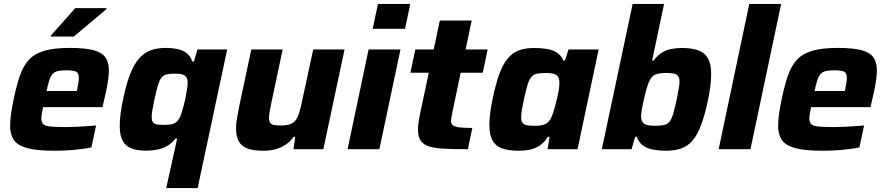

<svg xmlns="http://www.w3.org/2000/svg" viewBox="-20 -763 4536 982"><path d="M259.7 8Q172.2 8 122.2 -4.7Q72.2 -17.4 52 -45.7Q31.7 -73.9 31.7 -117.9Q31.7 -145.3 36.3 -179.4Q41 -213.4 49.5 -254Q64.1 -323.3 80.8 -373.3Q97.5 -423.3 126.1 -455.4Q154.8 -487.4 204.9 -502.7Q255.1 -518 336.5 -518Q415.2 -518 458.8 -506.1Q502.3 -494.2 519.6 -469Q536.9 -443.9 536.9 -403.5Q536.9 -384.5 533.8 -359.7Q530.6 -335 525.2 -308.4Q519.8 -281.8 513.2 -254L504.2 -215H200.2Q197.5 -199.5 194.5 -183.8Q191.5 -168.1 191.5 -158.2Q191.5 -138.2 200.8 -128.6Q210.1 -119 236.7 -116Q263.4 -113.1 314.4 -113.1Q334.2 -113.1 360.8 -114.1Q387.5 -115.1 416.4 -117.2Q445.3 -119.3 471.5 -121.3L447.6 -9.2Q425.9 -4.3 394.3 -0.4Q362.8 3.6 327.6 5.8Q292.5 8 259.7 8ZM218.2 -297.7H373.2L375.7 -310.3Q379.2 -328.5 381.2 -341.2Q383.2 -354 383.2 -363.7Q383.2 -381.1 376.9 -389.5Q370.6 -398 356.6 -400.7Q342.7 -403.4 320.1 -403.4Q292.7 -403.4 276.1 -399.7Q259.5 -396 249.4 -385.1Q239.4 -374.2 232.3 -353.2Q225.3 -332.3 218.2 -297.7ZM239.5 -576.3 240.5 -581.3 364.9 -721.5H525.5L524.5 -716.5L357.9 -576.3Z M830.1 199 886 -54.4H877.7Q857.6 -28.8 833 -15.5Q808.5 -2.1 782.4 2.7Q756.3 7.6 728.8 7.6Q682.8 7.6 652.3 -4Q621.8 -15.6 607.1 -43.3Q592.4 -71.1 592.4 -118.1Q592.4 -145.1 596.4 -179.3Q600.5 -213.4 609.5 -255.3Q625.5 -332.2 645.3 -383.2Q665.2 -434.2 691 -463.7Q716.7 -493.3 750.7 -505.7Q784.6 -518 828.3 -518Q858.4 -518 885.6 -512.7Q912.7 -507.4 933.5 -492.3Q954.4 -477.2 963.4 -448.5H972.1L989.7 -510H1141.9L990.9 199ZM821.4 -124.2Q841.9 -124.2 856.1 -127.1Q870.4 -130.1 880.7 -137.7Q891 -145.4 897.9 -158.8Q902.8 -167.6 908.5 -185.3Q914.2 -203.1 920 -225.4Q925.9 -247.6 930.2 -269.7Q934.4 -291.7 937.2 -309.8Q940 -327.8 940 -337.8Q940 -366.9 924.6 -376.7Q909.3 -386.4 877.1 -386.4Q849.8 -386.4 833.2 -382.7Q816.5 -379 806.2 -366.3Q795.9 -353.6 787.8 -327.1Q779.7 -300.6 770 -255Q763.4 -223.2 759.6 -201Q755.8 -178.8 755.8 -164.4Q755.8 -146.5 762.2 -137.7Q768.5 -129 783.3 -126.6Q798.1 -124.2 821.4 -124.2Z M1327.4 8Q1272.6 8 1242.2 -4.8Q1211.8 -17.7 1199.4 -43.7Q1187 -69.7 1187 -108.5Q1187 -128.4 1191.9 -157.5Q1196.8 -186.7 1203.2 -218.2L1265.3 -510H1425.7L1368.8 -241.5Q1363.8 -216.4 1359.8 -194.8Q1355.8 -173.3 1355.8 -161.5Q1355.8 -144 1361.7 -135.2Q1367.6 -126.5 1381.1 -123.8Q1394.5 -121.2 1416.1 -121.2Q1445.4 -121.2 1463.5 -127.7Q1481.6 -134.3 1492.5 -148.8Q1503.4 -163.3 1510.6 -187.4Q1517.9 -211.4 1525 -246.1L1581.9 -510H1742.2L1633.7 0H1481L1490.2 -63.2H1481.9Q1463.7 -37.9 1439.7 -22.2Q1415.8 -6.5 1387.9 0.7Q1359.9 8 1327.4 8Z M1886.2 -615.8 1913.1 -743H2078.5L2051.6 -615.8ZM1757.7 0 1865.2 -510H2028.3L1920.3 0Z M2373 0Q2302.8 0 2254 -2.3Q2205.2 -4.6 2175.1 -14.1Q2145 -23.6 2131.3 -43.8Q2117.7 -64 2117.7 -99.3Q2117.7 -112 2119.4 -126.6Q2121.1 -141.2 2124.2 -158.3Q2127.4 -175.3 2131.3 -195.2L2173.2 -391.1H2079L2104.2 -510H2198.4L2229.4 -658H2392.5L2361.5 -510H2474.2L2449 -391.1H2336.2L2294.5 -193.3Q2293.5 -187.9 2291.6 -177.8Q2289.8 -167.8 2288.1 -158.2Q2286.5 -148.5 2286.5 -144.4Q2286.5 -130.5 2296.4 -122.4Q2306.3 -114.3 2329.9 -111.5Q2353.4 -108.7 2395.8 -108.7Z M2633.7 8Q2581.9 8 2548.5 -3.6Q2515.2 -15.3 2499 -44.3Q2482.9 -73.4 2482.9 -124.9Q2482.9 -150.2 2487 -183.5Q2491 -216.8 2499.5 -257.5Q2515.5 -334.4 2534 -384.8Q2552.5 -435.1 2577.1 -464.3Q2601.7 -493.6 2634.5 -505.6Q2667.4 -517.6 2711.6 -517.6Q2747 -517.6 2776.5 -512.7Q2806 -507.9 2827.9 -494.2Q2849.9 -480.5 2861.2 -453.3H2869.5L2887.7 -510H3041.9L2933.9 0H2780.7L2790.9 -63.2H2782.1Q2763 -32.8 2738.6 -17.4Q2714.2 -2 2687.4 3Q2660.7 8 2633.7 8ZM2716.2 -119.6Q2739.8 -119.6 2755.5 -123.7Q2771.1 -127.7 2781.6 -136.6Q2792 -145.5 2798.8 -160.5Q2804.1 -170.8 2809.8 -188.2Q2815.5 -205.7 2820.9 -226.5Q2826.3 -247.2 2831.2 -268.4Q2836 -289.5 2838.6 -308.2Q2841.2 -326.8 2841.2 -338.9Q2841.2 -368.1 2826.2 -378.9Q2811.2 -389.8 2771.9 -389.8Q2743.9 -389.8 2726.4 -386.1Q2708.9 -382.4 2697.5 -369.2Q2686.2 -355.9 2678.1 -328.8Q2669.9 -301.8 2659.7 -255Q2652.7 -222.7 2649.1 -200.6Q2645.5 -178.4 2645.5 -163.4Q2645.5 -144.2 2652.4 -134.9Q2659.3 -125.6 2675.3 -122.6Q2691.2 -119.6 2716.2 -119.6Z M3386.5 8Q3353.4 8 3322.6 2.7Q3291.9 -2.6 3269.5 -18Q3247.2 -33.4 3237.2 -63.2H3228.5L3210.3 0H3058.1L3215.7 -743H3376.5L3315.3 -453.3H3323.1Q3343.1 -480.5 3365.8 -494.2Q3388.6 -507.9 3414.1 -512.7Q3439.7 -517.6 3465.6 -517.6Q3518.8 -517.6 3551.9 -505.4Q3585 -493.3 3601.2 -464.3Q3617.3 -435.3 3617.3 -383.4Q3617.3 -357.5 3613.2 -324.4Q3609.2 -291.3 3600.7 -249.6Q3584.7 -173.3 3565.7 -123.2Q3546.7 -73 3522.1 -44.3Q3497.5 -15.6 3464.4 -3.8Q3431.2 8 3386.5 8ZM3328 -119.6Q3357 -119.6 3375.1 -123.3Q3393.1 -127 3404 -140.3Q3414.9 -153.5 3423 -180.9Q3431.1 -208.2 3441.4 -255Q3447.4 -286.8 3451.4 -308.9Q3455.5 -331.1 3455.5 -345Q3455.5 -364.6 3448.3 -374.2Q3441.2 -383.8 3425.7 -386.8Q3410.3 -389.8 3384.3 -389.8Q3363.2 -389.8 3348.2 -386.8Q3333.1 -383.8 3322.4 -376.2Q3311.8 -368.6 3304.4 -354.6Q3298.5 -344.8 3292.3 -326Q3286 -307.2 3280.1 -284Q3274.2 -260.8 3269.3 -237.8Q3264.5 -214.9 3261.7 -196.5Q3258.9 -178.2 3258.9 -169.4Q3258.9 -140.8 3274.8 -130.2Q3290.8 -119.6 3328 -119.6Z M3655.7 0 3812.2 -743H3975.3L3818.3 0Z M4187.7 8Q4100.2 8 4050.2 -4.7Q4000.2 -17.4 3980 -45.7Q3959.7 -73.9 3959.7 -117.9Q3959.7 -145.3 3964.3 -179.4Q3969 -213.4 3977.5 -254Q3992.1 -323.3 4008.8 -373.3Q4025.5 -423.3 4054.1 -455.4Q4082.8 -487.4 4132.9 -502.7Q4183.1 -518 4264.5 -518Q4343.2 -518 4386.8 -506.1Q4430.3 -494.2 4447.6 -469Q4464.9 -443.9 4464.9 -403.5Q4464.9 -384.5 4461.8 -359.7Q4458.6 -335 4453.2 -308.4Q4447.8 -281.8 4441.2 -254L4432.2 -215H4128.2Q4125.5 -199.5 4122.5 -183.8Q4119.5 -168.1 4119.5 -158.2Q4119.5 -138.2 4128.8 -128.6Q4138.1 -119 4164.7 -116Q4191.4 -113.1 4242.4 -113.1Q4262.2 -113.1 4288.8 -114.1Q4315.5 -115.1 4344.4 -117.2Q4373.3 -119.3 4399.5 -121.3L4375.6 -9.2Q4353.9 -4.3 4322.3 -0.4Q4290.8 3.6 4255.6 5.8Q4220.5 8 4187.7 8ZM4146.2 -297.7H4301.2L4303.7 -310.3Q4307.2 -328.5 4309.2 -341.2Q4311.2 -354 4311.2 -363.7Q4311.2 -381.1 4304.9 -389.5Q4298.6 -398 4284.6 -400.7Q4270.7 -403.4 4248.1 -403.4Q4220.7 -403.4 4204.1 -399.7Q4187.5 -396 4177.4 -385.1Q4167.4 -374.2 4160.3 -353.2Q4153.3 -332.3 4146.2 -297.7Z"/></svg>

Font: Saira Thin
Style: Italic
Weight: 100
Italic angle: -12°
Designer: Hector Gatti with collaboration of the Omnibus-Type team
Foundry: Omnibus-Type
Version: Version 1.101